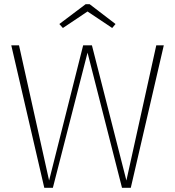

<svg xmlns="http://www.w3.org/2000/svg" viewBox="-20 -899 838 919"><path d="M517 -765 399 -844 281 -765 264 -784 390 -879H409L533 -784ZM764 -682 606 0H564L399 -647L233 0H192L34 -682H71L215 -35L378 -682H420L585 -35L728 -682Z"/></svg>

Font: Fira Sans UltraLight
Style: Regular
Weight: 200
Designer: Carrois Corporate & Edenspiekermann AG
Foundry: Carrois Corporate GbR & Edenspiekermann AG
Version: Version 4.106;PS 004.106;hotconv 1.0.70;makeotf.lib2.5.58329